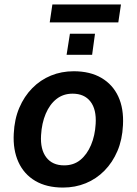

<svg xmlns="http://www.w3.org/2000/svg" viewBox="-20 -835 616 865"><path d="M264 10Q190 10 139 -20Q88 -50 63 -105Q38 -160 42 -233Q45 -298 67 -349.5Q89 -401 125.5 -438Q162 -475 209.5 -494.5Q257 -514 312 -514Q386 -514 437 -484Q488 -454 513 -400Q538 -346 534 -271Q531 -206 509 -154.5Q487 -103 450.5 -66Q414 -29 366.5 -9.5Q319 10 264 10ZM269 -90Q312 -90 342 -114.5Q372 -139 390 -181.5Q408 -224 411 -277Q415 -342 387.5 -377.5Q360 -413 307 -413Q265 -413 234.5 -389Q204 -365 186 -322.5Q168 -280 165 -226Q161 -162 188.5 -126Q216 -90 269 -90ZM204 -734 216 -815H525L513 -734ZM280 -588 295 -683H408L395 -588Z"/></svg>

Font: Nunitoga
Style: Bold Italic
Weight: 700
Italic angle: -9°
Designer: Vernon Adams
Foundry: Vernon Adams
Version: Version 1.0